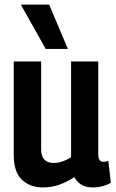

<svg xmlns="http://www.w3.org/2000/svg" viewBox="-20 -810 506 840"><path d="M167 10Q112 10 76 -23.5Q40 -57 40 -134V-541H160V-157Q160 -97 215 -97Q234 -97 253 -103.5Q272 -110 291 -122V-541H410V-137Q410 -117 416 -109.5Q422 -102 432 -102Q444 -102 454 -106L465 -10Q449 -1 429 4.5Q409 10 385 10Q356 10 336 -2Q316 -14 305 -35Q273 -14 239.5 -2Q206 10 167 10ZM180 -596 71 -790H195L277 -596Z"/></svg>

Font: Georama Semi Condensed SemiBold
Style: Regular
Weight: 600
Width: 4
Designer: Jean-Baptiste Levee
Foundry: Production Type
Version: Version 1.000